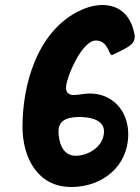

<svg xmlns="http://www.w3.org/2000/svg" viewBox="-20 -753 559 768"><path d="M70 -246C70 -123 130 -5 265 -5C390 -5 493 -88 493 -216C493 -309 431 -379 339 -379C316 -379 296 -373 275 -373C262 -373 244 -378 244 -401C244 -443 308 -591 363 -591C392 -591 404 -572 412 -557C415 -553 414 -549 417 -546L421 -538C423 -535 425 -533 426 -533H428C428 -533 429 -533 429 -534H431C435 -536 439 -538 446 -541L470 -553C498 -568 519 -579 519 -607C519 -611 519 -614 518 -615C505 -687 462 -733 389 -733C354 -733 319 -721 288 -705C128 -620 70 -415 70 -246ZM282 -130C227 -130 214 -191 214 -228C214 -277 258 -285 298 -285C335 -285 396 -276 396 -228C396 -167 334 -130 282 -130Z"/></svg>

Font: Bangerz
Style: Regular
Weight: 400
Designer: vernon adams
Foundry: Vernon Adams
Version: Version 2.10;December 28, 2023;FontCreator 13.0.0.2683 64-bi